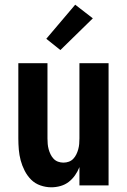

<svg xmlns="http://www.w3.org/2000/svg" viewBox="-20 -789 540 817"><path d="M198 8Q175 8 152 0Q129 -8 112.5 -24.5Q96 -41 85 -62.5Q74 -84 68 -106.5Q62 -129 60 -152.5Q58 -176 58 -200V-520H182V-200Q182 -188 183 -176.5Q184 -165 187 -154Q190 -143 195 -132.5Q200 -122 208 -113.5Q216 -105 227 -101Q238 -97 250 -97Q262 -97 273 -101Q284 -105 292 -113.5Q300 -122 305 -132.5Q310 -143 313 -154Q316 -165 317 -176.5Q318 -188 318 -200V-520H442V0H318V-78Q311 -60 299.5 -43.5Q288 -27 272.5 -15Q257 -3 237.5 2.5Q218 8 198 8ZM237 -576 177 -624 300 -769 375 -711Z"/></svg>

Font: Iosevka Curly Extrabold
Style: Regular
Weight: 800
Monospace: yes
Designer: Belleve Invis
Foundry: Belleve Invis
Version: Version 22.1.2; ttfautohint (v1.8.4)